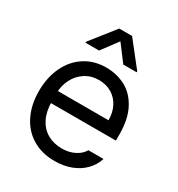

<svg xmlns="http://www.w3.org/2000/svg" viewBox="-179 -858 911 984"><g transform="rotate(30 276.5 -366.0)"><path d="M42 -260.7Q42 -341.8 72.3 -404.8Q102.5 -467.8 156.7 -502.4Q210.9 -537.1 282.2 -537.1Q342.8 -537.1 394.5 -510.7Q446.3 -484.4 478.5 -424.8Q510.7 -365.2 510.7 -272.5V-237.3H100.6V-308.6H425.8Q425.8 -353.5 408.2 -388.2Q390.6 -422.9 357.9 -442.9Q325.2 -462.9 282.2 -462.9Q235.4 -462.9 200.2 -439.9Q165 -417 145.5 -378.4Q126 -339.8 126 -295.9V-248Q126 -189.5 146.5 -147.9Q167 -106.4 204.1 -85Q241.2 -63.5 290 -63.5Q320.3 -63.5 344.7 -71.8Q369.1 -80.1 386.2 -93.3Q403.3 -106.4 413.1 -124H502.9Q490.2 -84 460.9 -53.7Q431.6 -23.4 387.7 -6.3Q343.8 10.7 290 10.7Q214.8 10.7 158.7 -22.9Q102.5 -56.6 72.3 -118.2Q42 -179.7 42 -260.7ZM276.4 -689.5 205.1 -593.8H125V-599.6L238.3 -743.2H314.5L427.7 -599.6V-593.8H348.6Z"/></g></svg>

Font: Pretendard GOV Variable
Style: Regular
Weight: 400
Designer: Base glyphs from Inter by Rasmus Andersson; Hangul glyphs from Noto Sans CJK(Source Han Sans) by Jang Soo-young and Kang
Foundry: Kil Hyung-jin
Version: Version 1.307;Glyphs 3.2 (3192)